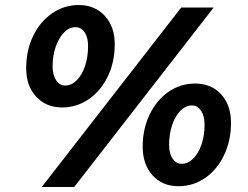

<svg xmlns="http://www.w3.org/2000/svg" viewBox="-20 -730 987 763"><path d="M84 -459Q84 -529 111.5 -586.5Q139 -644 187 -677Q235 -710 293 -710Q357 -710 396.5 -667Q436 -624 436 -554Q436 -484 408.5 -426.5Q381 -369 333 -336Q285 -303 227 -303Q163 -303 123.5 -346Q84 -389 84 -459ZM700 -700H829L275 13H146ZM330 -547Q330 -581 316.5 -601.5Q303 -622 280 -622Q255 -622 234.5 -601Q214 -580 201.5 -544.5Q189 -509 189 -466Q189 -432 203 -411Q217 -390 239 -390Q264 -390 285 -411Q306 -432 318 -468Q330 -504 330 -547ZM547 -147Q547 -217 574.5 -274.5Q602 -332 649.5 -365Q697 -398 755 -398Q820 -398 859 -355Q898 -312 898 -242Q898 -171 870.5 -113.5Q843 -56 795.5 -23Q748 10 689 10Q625 10 586 -33.5Q547 -77 547 -147ZM793 -235Q793 -269 779 -290Q765 -311 743 -311Q718 -311 697 -290Q676 -269 664 -233Q652 -197 652 -154Q652 -120 666 -99.5Q680 -79 702 -79Q727 -79 748 -100Q769 -121 781 -156.5Q793 -192 793 -235Z"/></svg>

Font: Sarabun SemiBold
Style: Italic
Weight: 600
Italic angle: -10°
Designer: Suppakit Chalermlarp | Katatrad Co.,Ltd.
Foundry: Cadson Demak Co.,Ltd.
Version: Version 1.000; ttfautohint (v1.6)